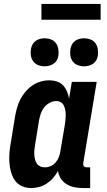

<svg xmlns="http://www.w3.org/2000/svg" viewBox="-20 -945 540 973"><path d="M138 8Q113 8 90.5 -2Q68 -12 55 -31.5Q42 -51 35.5 -74.5Q29 -98 27.5 -122.5Q26 -147 28 -172.5Q30 -198 35 -223L56 -353Q60 -376 66 -397.5Q72 -419 82.5 -440Q93 -461 108.5 -479.5Q124 -498 143.5 -511.5Q163 -525 185.5 -531.5Q208 -538 230 -538Q250 -538 268.5 -532Q287 -526 299.5 -512.5Q312 -499 319.5 -481.5Q327 -464 330 -445L344 -530H470L402 -119Q401 -114 401.5 -110Q402 -106 404.5 -103Q407 -100 411 -98.5Q415 -97 420 -97H437V8H402Q380 8 358.5 4Q337 0 318.5 -11Q300 -22 288.5 -39.5Q277 -57 274 -79Q264 -60 249.5 -43.5Q235 -27 217 -15Q199 -3 178.5 2.5Q158 8 138 8ZM207 -97Q223 -97 237.5 -103.5Q252 -110 262.5 -122.5Q273 -135 278.5 -149.5Q284 -164 286 -179L308 -309Q310 -322 311.5 -335Q313 -348 313 -360.5Q313 -373 311 -385.5Q309 -398 304 -409Q299 -420 289 -426.5Q279 -433 266 -433Q249 -433 232.5 -424.5Q216 -416 204.5 -401.5Q193 -387 187 -370Q181 -353 178 -336L157 -206Q155 -194 154 -182Q153 -170 154 -158.5Q155 -147 158 -135.5Q161 -124 167.5 -115Q174 -106 184.5 -101.5Q195 -97 207 -97ZM406 -609Q389 -609 373.5 -615Q358 -621 348.5 -634Q339 -647 336.5 -663.5Q334 -680 337 -697Q339 -709 345 -720Q351 -731 361 -738Q371 -745 383 -748Q395 -751 406 -751Q423 -751 438.5 -745Q454 -739 463.5 -726Q473 -713 475.5 -696.5Q478 -680 476 -663Q474 -651 468 -640Q462 -629 451.5 -622Q441 -615 429.5 -612Q418 -609 406 -609ZM206 -609Q189 -609 173.5 -615Q158 -621 148.5 -634Q139 -647 136.5 -663.5Q134 -680 137 -697Q139 -709 145 -720Q151 -731 161 -738Q171 -745 183 -748Q195 -751 206 -751Q223 -751 238.5 -745Q254 -739 263.5 -726Q273 -713 275.5 -696.5Q278 -680 276 -663Q274 -651 268 -640Q262 -629 251.5 -622Q241 -615 229.5 -612Q218 -609 206 -609ZM190 -845V-925H490V-845Z"/></svg>

Font: Iosevka Slab Extrabold
Style: Italic
Weight: 800
Italic angle: -9°
Monospace: yes
Designer: Belleve Invis
Foundry: Belleve Invis
Version: Version 11.1.0; ttfautohint (v1.8.3)